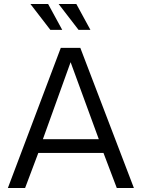

<svg xmlns="http://www.w3.org/2000/svg" viewBox="-20 -944 712 964"><path d="M19.5 0 285.2 -703.6H383.3L652.3 0H566.4L499.5 -176.3H172.4L106 0ZM195.3 -245.1H476.1L334.5 -631.8ZM221.7 -923.8 292.5 -793.9H232.9L132.8 -923.8ZM363.3 -923.8 434.1 -793.9H374.5L274.4 -923.8Z"/></svg>

Font: Metrophobic
Style: Regular
Weight: 400
Designer: Vernon Adams
Foundry: Vernon Adams
Version: Version 3.200; ttfautohint (v1.8.4.7-5d5b);gftools[0.9.23]